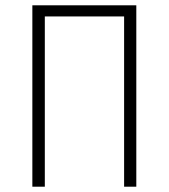

<svg xmlns="http://www.w3.org/2000/svg" viewBox="-20 -704 636 724"><path d="M494 -684V0H448V-642H149V0H102V-684Z"/></svg>

Font: Fira Sans Condensed ExtraLight
Style: Regular
Weight: 275
Width: 3
Designer: Carrois Corporate & Edenspiekermann AG
Foundry: Carrois Corporate GbR & Edenspiekermann AG
Version: Version 4.203